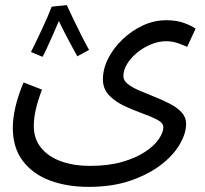

<svg xmlns="http://www.w3.org/2000/svg" viewBox="-20 -498 800 750"><path d="M30 1Q30 -35 40 -79Q50 -123 72 -176L144 -148Q128 -106 120 -71Q112 -36 112 -6Q112 45 141 80Q170 115 219.5 132.5Q269 150 331 150Q403 150 457 134.5Q511 119 547 95Q583 71 600.5 45Q618 19 618 -1Q618 -18 594 -30.5Q570 -43 535 -55.5Q500 -68 465 -84.5Q430 -101 406 -126Q382 -151 382 -188Q382 -229 402.5 -269.5Q423 -310 458.5 -344Q494 -378 538 -398.5Q582 -419 629 -419Q671 -419 701 -407.5Q731 -396 744 -386L711 -315Q694 -323 673 -330Q652 -337 629 -337Q600 -337 570.5 -325Q541 -313 516.5 -293Q492 -273 477 -249Q462 -225 462 -201Q462 -183 479.5 -169.5Q497 -156 525 -144Q553 -132 584.5 -119.5Q616 -107 644 -92.5Q672 -78 689.5 -59Q707 -40 707 -14Q707 23 682 66Q657 109 608 146.5Q559 184 488.5 208Q418 232 326 232Q242 232 175 207Q108 182 69 130.5Q30 79 30 1ZM182 -472 241 -478Q250 -458 266 -424.5Q282 -391 299 -357.5Q316 -324 328 -303L282 -278Q275 -290 262 -314.5Q249 -339 234.5 -366.5Q220 -394 210 -416Q199 -390 186 -360.5Q173 -331 162 -307.5Q151 -284 146 -276L101 -295Q106 -305 117 -327.5Q128 -350 141 -377.5Q154 -405 165 -430.5Q176 -456 182 -472Z"/></svg>

Font: Noto IKEA Arabic
Style: Regular
Weight: 400
Designer: Monotype Design Team
Foundry: Monotype Imaging Inc.
Version: Version 1.200